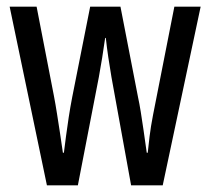

<svg xmlns="http://www.w3.org/2000/svg" viewBox="-20 -557 632 577"><path d="M315 -325Q310 -354 305.5 -384.5Q301 -415 298 -443H296Q292 -414 287 -383Q282 -352 277 -325L214 0H121L9 -537H90L142 -269Q147 -243 151.5 -214Q156 -185 160.5 -156Q165 -127 169 -98H172Q175 -122 178.5 -148.5Q182 -175 186.5 -204.5Q191 -234 197 -265L251 -537H342L395 -264Q399 -246 403 -221Q407 -196 411.5 -165Q416 -134 421 -98H424Q426 -118 429.5 -147Q433 -176 440 -212L504 -537H583L469 0H374Z"/></svg>

Font: Noto Sans Display ExtraCondensed
Style: Regular
Weight: 400
Width: 2
Version: Version 2.003